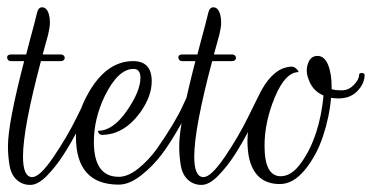

<svg xmlns="http://www.w3.org/2000/svg" viewBox="-42 -509 1048 531"><path d="M-22.4 -349.6Q-22.4 -358.4 -11.2 -358.4H30.4Q34.4 -374.4 40.8 -398.4L52 -440Q56.8 -458.4 60.4 -473.6Q64 -488.8 74.4 -488.8Q88 -488.8 93.6 -468Q96 -459.2 96 -446.4Q96 -433.6 91.2 -413.6L76 -358.4H125.6Q132.8 -358.4 135.6 -353.6Q138.4 -348.8 135.6 -344.4Q132.8 -340 125.6 -340H71.2Q21.6 -153.6 21.6 -76Q21.6 -19.2 47.2 -19.2Q68 -19.2 105.6 -74.4Q143.2 -129.6 170.4 -184.8L197.6 -240H219.2Q214.4 -230.4 206.8 -214Q199.2 -197.6 176.8 -155.6Q154.4 -113.6 134 -81.6Q113.6 -49.6 88.4 -23.6Q63.2 2.4 41.6 2.4Q20 2.4 4.4 -11.6Q-11.2 -25.6 -15.6 -51.6Q-20 -77.6 -20 -104.8Q-20 -168 24.8 -340H-11.2Q-17.6 -340 -20 -343.6Q-22.4 -347.2 -22.4 -349.6Z M217.6 -116.8Q217.6 -20 286.4 -20Q312 -20 340.4 -42.8Q368.8 -65.6 392 -97.6Q443.2 -171.2 464 -217.6L474.4 -240H496Q482.4 -208 456 -161.2Q429.6 -114.4 405.6 -82.4Q381.6 -50.4 348.8 -24.4Q316 1.6 286.4 1.6Q168 1.6 168 -131.2Q168 -192.8 204 -254.4Q253.6 -340 326.4 -340Q377.6 -340 377.6 -284Q377.6 -242.4 345.6 -197.6Q300.8 -136.8 240.8 -136Q232 -136 229.6 -144L228.8 -147.2Q270.4 -147.2 308.4 -202Q346.4 -256.8 346.4 -293.6Q346.4 -318.4 327.2 -318.4Q284.8 -318.4 248 -244Q217.6 -180.8 217.6 -116.8Z M451.2 -349.6Q451.2 -358.4 462.4 -358.4H504Q508 -374.4 514.4 -398.4L525.6 -440Q530.4 -458.4 534 -473.6Q537.6 -488.8 548 -488.8Q561.6 -488.8 567.2 -468Q569.6 -459.2 569.6 -446.4Q569.6 -433.6 564.8 -413.6L549.6 -358.4H599.2Q606.4 -358.4 609.2 -353.6Q612 -348.8 609.2 -344.4Q606.4 -340 599.2 -340H544.8Q495.2 -153.6 495.2 -76Q495.2 -19.2 520.8 -19.2Q541.6 -19.2 579.2 -74.4Q616.8 -129.6 644 -184.8L671.2 -240H692.8Q688 -230.4 680.4 -214Q672.8 -197.6 650.4 -155.6Q628 -113.6 607.6 -81.6Q587.2 -49.6 562 -23.6Q536.8 2.4 515.2 2.4Q493.6 2.4 478 -11.6Q462.4 -25.6 458 -51.6Q453.6 -77.6 453.6 -104.8Q453.6 -168 498.4 -340H462.4Q456 -340 453.6 -343.6Q451.2 -347.2 451.2 -349.6Z M689.6 -105.6Q689.6 -21.6 734.4 -21.6Q764.8 -21.6 791.2 -59.2Q841.6 -129.6 852.8 -244.8Q824.8 -256.8 813.6 -284Q806.4 -300.8 806.4 -312.4Q806.4 -324 809.6 -332.8Q816.8 -354.4 836 -354.4Q855.2 -354.4 865.2 -330Q875.2 -305.6 875.2 -268Q875.2 -265.6 875.2 -262.4Q884.8 -259.2 903.6 -259.2Q922.4 -259.2 936.8 -274.4Q951.2 -289.6 951.2 -302.4Q951.2 -305.6 955.2 -306.8Q959.2 -308 962.8 -306.4Q966.4 -304.8 966.4 -301.6Q966.4 -278.4 946.8 -257.6Q927.2 -236.8 894.4 -236.8Q886.4 -236.8 873.6 -238.4Q868.8 -184 850.8 -130.8Q832.8 -77.6 800.8 -38.8Q768.8 0 732 0Q662.4 0 646.4 -74.4Q642.4 -96 642.4 -118.4Q642.4 -168.8 665.6 -226.4Q696 -301.6 740.8 -320Q764 -328 772.8 -322.4Q781.6 -316.8 784 -309.6Q747.2 -309.6 718.4 -240.8Q689.6 -172 689.6 -105.6Z"/></svg>

Font: Rouge Script
Style: Regular
Weight: 400
Designer: Sabrina Mariela Lopez
Foundry: Typesenses
Version: Version 1.003